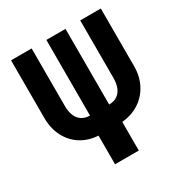

<svg xmlns="http://www.w3.org/2000/svg" viewBox="-170 -858 939 987"><g transform="rotate(-30 300.0 -365.0)"><path d="M229.5 0V-170Q171.2 -173.4 127.1 -201.5Q82.9 -229.6 58.3 -277.8Q33.6 -326 33.6 -387.3V-730H155.8V-387.3Q155.8 -354.8 165.7 -330.9Q175.6 -307 195.6 -294.1Q215.5 -281.1 243.2 -281.1V-730H356.8V-281.1Q385.5 -281.1 404.9 -294.1Q424.4 -307 434.3 -330.9Q444.2 -354.8 444.2 -387.3V-730H566.4V-387.3Q566.4 -327.7 541.8 -280.4Q517.2 -233 473 -204.1Q428.8 -175.1 370.5 -170V0Z"/></g></svg>

Font: JetBrains Mono
Style: Regular
Weight: 400
Monospace: yes
Designer: Philipp Nurullin, Konstantin Bulenkov
Foundry: JetBrains
Version: Version 2.305